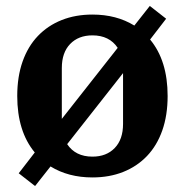

<svg xmlns="http://www.w3.org/2000/svg" viewBox="-20 -585 622 646"><path d="M43 -2 97 -72Q38 -143 38 -262Q38 -327 56 -378Q74 -429 107.5 -464Q141 -499 187.5 -517.5Q234 -536 291 -536Q372 -536 432 -499L484 -565L539 -522L485 -452Q544 -381 544 -262Q544 -197 526 -146Q508 -95 474.5 -60Q441 -25 394.5 -6.5Q348 12 291 12Q210 12 150 -25L98 41ZM188 -185 376 -424Q348 -466 291 -466Q244 -466 216 -437Q188 -408 188 -356ZM291 -58Q338 -58 366 -87Q394 -116 394 -168V-339L206 -100Q234 -58 291 -58Z"/></svg>

Font: IBM Plex Serif
Style: Bold
Weight: 700
Designer: Mike Abbink, Paul van der Laan, Pieter van Rosmalen
Foundry: Bold Monday
Version: Version 2.008